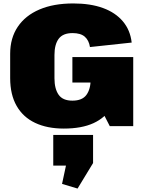

<svg xmlns="http://www.w3.org/2000/svg" viewBox="-20 -733 836 1114"><path d="M350 13Q254 13 184 -20Q114 -53 76.5 -118.5Q39 -184 39 -280V-421Q39 -512 83 -577.5Q127 -643 209 -678Q291 -713 405 -713Q505 -713 577.5 -686.5Q650 -660 693 -609Q736 -558 744 -486L502 -460Q496 -499 472 -520Q448 -541 401 -541Q345 -541 320.5 -508Q296 -475 296 -414V-279Q296 -218 320 -183.5Q344 -149 400 -149Q457 -149 481.5 -182.5Q506 -216 506 -274L660 -249Q660 -168 625.5 -109Q591 -50 522.5 -18.5Q454 13 350 13ZM506 -217V-347L586 -254H400V-402H753V-1H617ZM520 50V213L430 361L340 334L388 110L483 228H289V50Z"/></svg>

Font: Pathway Extreme 28pt Black
Style: Regular
Weight: 900
Designer: Eduardo Rodriguez Tunni
Foundry: Eduardo Rodriguez Tunni
Version: Version 1.001;gftools[0.9.26]